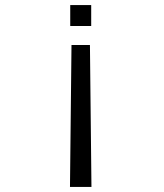

<svg xmlns="http://www.w3.org/2000/svg" viewBox="-20 -730 650 760"><path d="M263 -552 257 10H342L336 -552ZM258 -627H341V-710H258Z"/></svg>

Font: Necto Mono
Style: Regular
Weight: 400
Designer: Marco Condello
Foundry: Collletttivo
Version: Version 1.300;Glyphs 3.2 (3217)